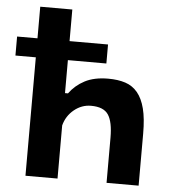

<svg xmlns="http://www.w3.org/2000/svg" viewBox="-53 -786 748 835"><g transform="rotate(5 321.5 -369.0)"><path d="M0 -600H89V-738H229V-600H397V-517H229V-373H242Q268 -409 309 -430.5Q350 -452 411 -452Q454 -452 486 -441.5Q518 -431 539.5 -405Q561 -379 572 -336Q583 -293 583 -227V0H443V-197Q443 -266 422.5 -297Q402 -328 347 -328Q306 -328 273 -301Q240 -274 229 -232V0H89V-517H0Z"/></g></svg>

Font: PT Sans Caption
Style: Bold
Weight: 700
Designer: A.Korolkova, O.Umpeleva, V.Yefimov
Foundry: ParaType Ltd
Version: Version 2.003W OFL